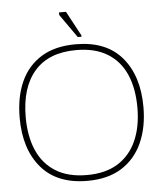

<svg xmlns="http://www.w3.org/2000/svg" viewBox="-52 -761 702 822"><g transform="rotate(-5 298.5 -350.5)"><path d="M291 14Q161 14 93 -65.5Q25 -145 25 -280Q25 -369 54.5 -434.5Q84 -500 143 -536.5Q202 -573 291 -573Q422 -573 489.5 -493.5Q557 -414 557 -280Q557 -193 527 -126.5Q497 -60 438 -23Q379 14 291 14ZM291 -11Q371 -11 424 -44Q477 -77 504 -137.5Q531 -198 531 -280Q531 -362 505 -422Q479 -482 425.5 -515Q372 -548 291 -548Q173 -548 112 -478Q51 -408 51 -280Q51 -199 77 -138.5Q103 -78 156.5 -44.5Q210 -11 291 -11ZM303 -603 232 -704V-715H262L319 -609V-603Z"/></g></svg>

Font: Darker Grotesque Light
Style: Regular
Weight: 300
Designer: Gabriel Lam
Foundry: TypeRant
Version: Version 1.000;gftools[0.9.28]